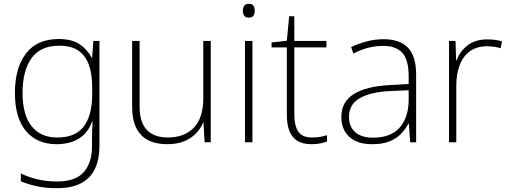

<svg xmlns="http://www.w3.org/2000/svg" viewBox="-20 -744 2661 1004"><path d="M287 -540Q356 -540 396 -513Q436 -486 459 -443H462L468 -530H500V22Q500 87 477.5 136.5Q455 186 406 213Q357 240 276 240Q216 240 170.5 229.5Q125 219 89 204V163Q125 181 173 193Q221 205 277 205Q376 205 418.5 155.5Q461 106 461 23V-15Q461 -40 462 -61.5Q463 -83 464 -108H461Q441 -50 393.5 -20Q346 10 276 10Q174 10 116 -58.5Q58 -127 58 -258Q58 -389 116 -464.5Q174 -540 287 -540ZM289 -505Q192 -505 145 -440Q98 -375 98 -258Q98 -144 145 -84.5Q192 -25 279 -25Q334 -25 369.5 -43Q405 -61 425 -92.5Q445 -124 453.5 -164Q462 -204 462 -246V-289Q462 -354 445.5 -402.5Q429 -451 392 -478Q355 -505 289 -505Z M1082 -530V0H1050L1044 -103H1042Q1030 -73 1005.5 -47Q981 -21 943.5 -5.5Q906 10 854 10Q794 10 753.5 -11.5Q713 -33 692 -76Q671 -119 671 -183V-530H710V-187Q710 -104 748 -64.5Q786 -25 857 -25Q944 -25 993.5 -76Q1043 -127 1043 -232V-530Z M1300 -530V0H1261V-530ZM1280 -724Q1299 -724 1305.5 -714Q1312 -704 1312 -688Q1312 -672 1305.5 -662Q1299 -652 1280 -652Q1264 -652 1257 -662Q1250 -672 1250 -688Q1250 -704 1257 -714Q1264 -724 1280 -724Z M1612 -25Q1636 -25 1655 -28.5Q1674 -32 1690 -37V-4Q1674 2 1654 6Q1634 10 1609 10Q1563 10 1535 -7.5Q1507 -25 1493.5 -59Q1480 -93 1480 -143V-496H1400V-522L1480 -531L1492 -659H1519V-530H1687V-496H1519V-146Q1519 -87 1539.5 -56Q1560 -25 1612 -25Z M1986 -539Q2071 -539 2113.5 -494.5Q2156 -450 2156 -353V0H2125L2118 -98H2116Q2100 -68 2075.5 -43Q2051 -18 2015 -4Q1979 10 1926 10Q1849 10 1807 -28Q1765 -66 1765 -133Q1765 -212 1830.5 -252.5Q1896 -293 2017 -299L2117 -305V-345Q2117 -431 2084 -467.5Q2051 -504 1985 -504Q1944 -504 1906.5 -494.5Q1869 -485 1828 -464L1816 -498Q1855 -516 1897.5 -527.5Q1940 -539 1986 -539ZM2021 -268Q1919 -263 1862 -231Q1805 -199 1805 -133Q1805 -81 1838 -52.5Q1871 -24 1930 -24Q2024 -24 2070 -77Q2116 -130 2117 -219V-272Z M2528 -538Q2550 -538 2569 -535.5Q2588 -533 2605 -528L2598 -492Q2580 -497 2564 -499.5Q2548 -502 2526 -502Q2474 -502 2438 -476.5Q2402 -451 2384 -404.5Q2366 -358 2366 -295V0H2328V-530H2362L2365 -429H2368Q2384 -475 2424.5 -506.5Q2465 -538 2528 -538Z"/></svg>

Font: Noto Sans Cham ExtraLight
Style: Regular
Weight: 250
Version: Version 2.002